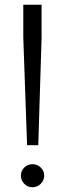

<svg xmlns="http://www.w3.org/2000/svg" viewBox="-20 -780 273 808"><path d="M78 -621V-760H155V-621L141 -169H94ZM68 -41Q68 -61 82 -75Q96 -89 117 -89Q137 -89 151.5 -75Q166 -61 166 -41Q166 -21 151.5 -6.5Q137 8 117 8Q96 8 82 -6.5Q68 -21 68 -41Z"/></svg>

Font: Lopes Sans Light
Style: Regular
Weight: 300
Designer: Gabriel Lam, Diego Maldonado
Foundry: TypeRant, Foresti Design
Version: Version 4.000